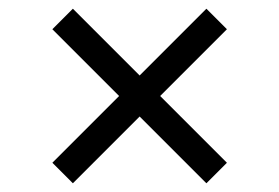

<svg xmlns="http://www.w3.org/2000/svg" viewBox="-20 -544 640 440"><path d="M100 -171 253 -324 100 -477 147 -524 300 -371 453 -524 500 -477 347 -324 500 -171 453 -124 300 -277 147 -124Z"/></svg>

Font: Krub Medium
Style: Regular
Weight: 500
Designer: Ekaluck Peanpanawate
Foundry: Cadson Demak Co.,Ltd.
Version: Version 1.000; ttfautohint (v1.6)